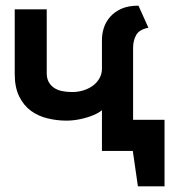

<svg xmlns="http://www.w3.org/2000/svg" viewBox="-20 -533 615 678"><path d="M436 -110V0H449L467 125H561V-110ZM340 0H450V-364Q450 -390 461 -409.5Q472 -429 504 -435L469 -513Q433 -513 408.5 -502Q384 -491 368.5 -473Q353 -455 346.5 -434Q340 -413 340 -392V-290Q340 -273 332 -258Q324 -243 310 -232Q296 -221 276.5 -214.5Q257 -208 235 -208Q215 -208 198.5 -211.5Q182 -215 170 -223.5Q158 -232 151.5 -244.5Q145 -257 145 -275V-500H32V-272Q32 -224 48 -192Q64 -160 89.5 -141.5Q115 -123 148 -115Q181 -107 214 -107Q239 -107 264.5 -112.5Q290 -118 310 -126.5Q330 -135 340 -144Z"/></svg>

Font: Advent Pro Expanded
Style: Bold
Weight: 700
Width: 7
Designer: VivaRado, Andreas Kalpakidis
Foundry: VivaRado, Andreas Kalpakidis
Version: Version 3.000